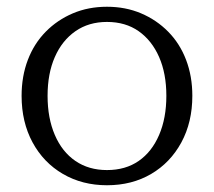

<svg xmlns="http://www.w3.org/2000/svg" viewBox="-20 -539 634 569"><path d="M550 -255Q550 -177 517.5 -117Q485 -57 428 -23.5Q371 10 297 10Q224 10 166.5 -23.5Q109 -57 76.5 -117Q44 -177 44 -255Q44 -313 62.5 -361.5Q81 -410 115.5 -445Q150 -480 196 -499.5Q242 -519 297 -519Q352 -519 398 -499.5Q444 -480 478.5 -445Q513 -410 531.5 -361.5Q550 -313 550 -255ZM121 -255Q121 -189 142.5 -139Q164 -89 203.5 -62Q243 -35 297 -35Q352 -35 391 -62Q430 -89 451.5 -139Q473 -189 473 -255Q473 -321 451.5 -370Q430 -419 391 -446.5Q352 -474 297 -474Q243 -474 203.5 -446.5Q164 -419 142.5 -370Q121 -321 121 -255Z"/></svg>

Font: Roboto Serif 36pt Light
Style: Regular
Weight: 300
Designer: Greg Gazdowicz
Foundry: Commercial Type
Version: Version 1.008